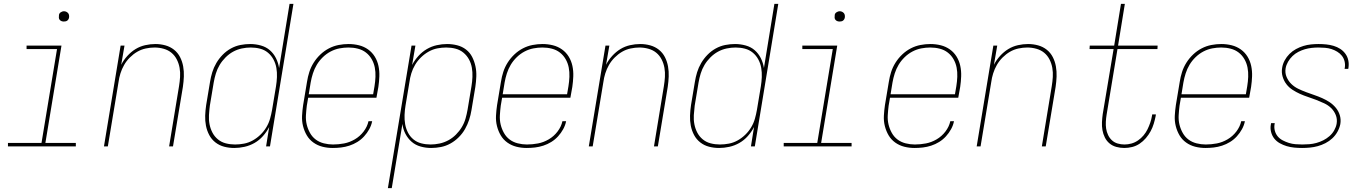

<svg xmlns="http://www.w3.org/2000/svg" viewBox="-20 -755 7040 990"><path d="M371 0H21V-18H194L274 -502H117V-520H297L214 -18H371ZM309 -644Q303 -644 297.5 -646Q292 -648 288 -652.5Q284 -657 283.5 -663.5Q283 -670 284 -676Q284 -681 286.5 -685Q289 -689 293 -691.5Q297 -694 301 -695.5Q305 -697 310 -697Q316 -697 321.5 -694.5Q327 -692 331 -687.5Q335 -683 336 -676.5Q337 -670 336 -664Q335 -659 332.5 -655Q330 -651 326.5 -648.5Q323 -646 318.5 -645Q314 -644 309 -644Z M516 0 602 -520H622L605 -421Q617 -445 636.5 -466.5Q656 -488 679 -502Q702 -516 728.5 -522Q755 -528 781 -528Q808 -528 833 -521Q858 -514 877.5 -498.5Q897 -483 908.5 -460.5Q920 -438 924.5 -412.5Q929 -387 928 -360.5Q927 -334 923 -307L872 0H852L903 -310Q907 -334 908.5 -358Q910 -382 906 -405Q902 -428 891.5 -448.5Q881 -469 864 -483Q847 -497 824 -503.5Q801 -510 777 -510Q755 -510 731.5 -505Q708 -500 687.5 -488Q667 -476 649.5 -458.5Q632 -441 620 -420Q608 -399 601 -376.5Q594 -354 591 -331L536 0Z M1188 8Q1161 8 1136 1.5Q1111 -5 1091 -20.5Q1071 -36 1059 -58.5Q1047 -81 1042 -106.5Q1037 -132 1038 -159Q1039 -186 1043 -213L1063 -333Q1067 -358 1074.5 -382.5Q1082 -407 1095.5 -430Q1109 -453 1128 -472.5Q1147 -492 1170.5 -505Q1194 -518 1219.5 -523Q1245 -528 1270 -528Q1298 -528 1325 -520.5Q1352 -513 1371.5 -496Q1391 -479 1403 -455Q1415 -431 1419 -404L1473 -735H1493L1372 0H1352L1368 -100Q1355 -75 1336 -53.5Q1317 -32 1292.5 -18Q1268 -4 1241 2Q1214 8 1188 8ZM1192 -10Q1215 -10 1238.5 -14.5Q1262 -19 1283.5 -31Q1305 -43 1323 -60.5Q1341 -78 1353.5 -99Q1366 -120 1372.5 -143Q1379 -166 1383 -189L1403 -309Q1407 -333 1408 -357.5Q1409 -382 1405 -405Q1401 -428 1390 -448.5Q1379 -469 1361.5 -483.5Q1344 -498 1321 -504Q1298 -510 1273 -510Q1250 -510 1226.5 -505Q1203 -500 1182 -488.5Q1161 -477 1143 -459Q1125 -441 1112.5 -420Q1100 -399 1093 -376Q1086 -353 1082 -330L1062 -210Q1059 -186 1057.5 -161.5Q1056 -137 1060.5 -114Q1065 -91 1075.5 -71Q1086 -51 1103.5 -36.5Q1121 -22 1144 -16Q1167 -10 1192 -10Z M1696 8Q1668 8 1642.5 1.5Q1617 -5 1596 -20Q1575 -35 1562 -57Q1549 -79 1542.5 -105Q1536 -131 1537.5 -158.5Q1539 -186 1543 -213L1563 -333Q1567 -359 1575 -384Q1583 -409 1597.5 -432Q1612 -455 1632 -474Q1652 -493 1676 -505.5Q1700 -518 1726 -523Q1752 -528 1777 -528Q1805 -528 1831 -521.5Q1857 -515 1878 -500Q1899 -485 1912.5 -463Q1926 -441 1931.5 -415Q1937 -389 1936 -361.5Q1935 -334 1931 -307L1921 -251H1569L1562 -210Q1559 -186 1557.5 -161Q1556 -136 1561.5 -113Q1567 -90 1578.5 -69.5Q1590 -49 1608 -35.5Q1626 -22 1649.5 -16Q1673 -10 1697 -10Q1726 -10 1754.5 -15.5Q1783 -21 1809.5 -36.5Q1836 -52 1855 -77Q1874 -102 1880 -130H1899Q1895 -109 1884 -89Q1873 -69 1857.5 -52Q1842 -35 1822.5 -23Q1803 -11 1781.5 -4Q1760 3 1738.5 5.5Q1717 8 1696 8ZM1572 -269H1904L1911 -310Q1915 -334 1916 -359Q1917 -384 1912.5 -407Q1908 -430 1896.5 -450Q1885 -470 1867 -484Q1849 -498 1825.5 -504Q1802 -510 1777 -510Q1754 -510 1730.5 -505.5Q1707 -501 1685 -489.5Q1663 -478 1644.5 -460Q1626 -442 1613.5 -421Q1601 -400 1593.5 -376.5Q1586 -353 1582 -330Z M1980 215 2102 -520H2122L2105 -420Q2118 -445 2137.5 -466.5Q2157 -488 2181 -502Q2205 -516 2232 -522Q2259 -528 2285 -528Q2312 -528 2337.5 -521.5Q2363 -515 2383 -499.5Q2403 -484 2414.5 -461.5Q2426 -439 2431.5 -413.5Q2437 -388 2436 -361Q2435 -334 2431 -307L2411 -187Q2407 -162 2399 -137.5Q2391 -113 2378 -90Q2365 -67 2345.5 -47.5Q2326 -28 2302.5 -15Q2279 -2 2253.5 3Q2228 8 2203 8Q2175 8 2148.5 0.5Q2122 -7 2102.5 -24Q2083 -41 2070.5 -65Q2058 -89 2055 -116L2000 215ZM2200 -10Q2223 -10 2246.5 -15Q2270 -20 2291.5 -31.5Q2313 -43 2331 -61Q2349 -79 2361.5 -100Q2374 -121 2380.5 -144Q2387 -167 2391 -190L2411 -310Q2415 -334 2416 -358.5Q2417 -383 2413 -406Q2409 -429 2398 -449Q2387 -469 2369.5 -483.5Q2352 -498 2329 -504Q2306 -510 2281 -510Q2258 -510 2235 -505.5Q2212 -501 2190.5 -489Q2169 -477 2151 -459.5Q2133 -442 2120.5 -421Q2108 -400 2101 -377Q2094 -354 2091 -331L2071 -211Q2067 -187 2066 -162.5Q2065 -138 2069 -115Q2073 -92 2083.5 -71.5Q2094 -51 2111.5 -36.5Q2129 -22 2152 -16Q2175 -10 2200 -10Z M2696 8Q2668 8 2642.5 1.5Q2617 -5 2596 -20Q2575 -35 2562 -57Q2549 -79 2542.5 -105Q2536 -131 2537.5 -158.5Q2539 -186 2543 -213L2563 -333Q2567 -359 2575 -384Q2583 -409 2597.5 -432Q2612 -455 2632 -474Q2652 -493 2676 -505.5Q2700 -518 2726 -523Q2752 -528 2777 -528Q2805 -528 2831 -521.5Q2857 -515 2878 -500Q2899 -485 2912.5 -463Q2926 -441 2931.5 -415Q2937 -389 2936 -361.5Q2935 -334 2931 -307L2921 -251H2569L2562 -210Q2559 -186 2557.5 -161Q2556 -136 2561.5 -113Q2567 -90 2578.5 -69.5Q2590 -49 2608 -35.5Q2626 -22 2649.5 -16Q2673 -10 2697 -10Q2726 -10 2754.5 -15.5Q2783 -21 2809.5 -36.5Q2836 -52 2855 -77Q2874 -102 2880 -130H2899Q2895 -109 2884 -89Q2873 -69 2857.5 -52Q2842 -35 2822.5 -23Q2803 -11 2781.5 -4Q2760 3 2738.5 5.5Q2717 8 2696 8ZM2572 -269H2904L2911 -310Q2915 -334 2916 -359Q2917 -384 2912.5 -407Q2908 -430 2896.5 -450Q2885 -470 2867 -484Q2849 -498 2825.5 -504Q2802 -510 2777 -510Q2754 -510 2730.5 -505.5Q2707 -501 2685 -489.5Q2663 -478 2644.5 -460Q2626 -442 2613.5 -421Q2601 -400 2593.5 -376.5Q2586 -353 2582 -330Z M3016 0 3102 -520H3122L3105 -421Q3117 -445 3136.5 -466.5Q3156 -488 3179 -502Q3202 -516 3228.5 -522Q3255 -528 3281 -528Q3308 -528 3333 -521Q3358 -514 3377.5 -498.5Q3397 -483 3408.5 -460.5Q3420 -438 3424.5 -412.5Q3429 -387 3428 -360.5Q3427 -334 3423 -307L3372 0H3352L3403 -310Q3407 -334 3408.5 -358Q3410 -382 3406 -405Q3402 -428 3391.5 -448.5Q3381 -469 3364 -483Q3347 -497 3324 -503.5Q3301 -510 3277 -510Q3255 -510 3231.5 -505Q3208 -500 3187.5 -488Q3167 -476 3149.5 -458.5Q3132 -441 3120 -420Q3108 -399 3101 -376.5Q3094 -354 3091 -331L3036 0Z M3688 8Q3661 8 3636 1.5Q3611 -5 3591 -20.5Q3571 -36 3559 -58.5Q3547 -81 3542 -106.5Q3537 -132 3538 -159Q3539 -186 3543 -213L3563 -333Q3567 -358 3574.5 -382.5Q3582 -407 3595.5 -430Q3609 -453 3628 -472.5Q3647 -492 3670.5 -505Q3694 -518 3719.5 -523Q3745 -528 3770 -528Q3798 -528 3825 -520.5Q3852 -513 3871.5 -496Q3891 -479 3903 -455Q3915 -431 3919 -404L3973 -735H3993L3872 0H3852L3868 -100Q3855 -75 3836 -53.5Q3817 -32 3792.5 -18Q3768 -4 3741 2Q3714 8 3688 8ZM3692 -10Q3715 -10 3738.5 -14.5Q3762 -19 3783.5 -31Q3805 -43 3823 -60.5Q3841 -78 3853.5 -99Q3866 -120 3872.5 -143Q3879 -166 3883 -189L3903 -309Q3907 -333 3908 -357.5Q3909 -382 3905 -405Q3901 -428 3890 -448.5Q3879 -469 3861.5 -483.5Q3844 -498 3821 -504Q3798 -510 3773 -510Q3750 -510 3726.5 -505Q3703 -500 3682 -488.5Q3661 -477 3643 -459Q3625 -441 3612.5 -420Q3600 -399 3593 -376Q3586 -353 3582 -330L3562 -210Q3559 -186 3557.5 -161.5Q3556 -137 3560.5 -114Q3565 -91 3575.5 -71Q3586 -51 3603.5 -36.5Q3621 -22 3644 -16Q3667 -10 3692 -10Z M4371 0H4021V-18H4194L4274 -502H4117V-520H4297L4214 -18H4371ZM4309 -644Q4303 -644 4297.5 -646Q4292 -648 4288 -652.5Q4284 -657 4283.5 -663.5Q4283 -670 4284 -676Q4284 -681 4286.5 -685Q4289 -689 4293 -691.5Q4297 -694 4301 -695.5Q4305 -697 4310 -697Q4316 -697 4321.5 -694.5Q4327 -692 4331 -687.5Q4335 -683 4336 -676.5Q4337 -670 4336 -664Q4335 -659 4332.5 -655Q4330 -651 4326.5 -648.5Q4323 -646 4318.5 -645Q4314 -644 4309 -644Z M4696 8Q4668 8 4642.5 1.5Q4617 -5 4596 -20Q4575 -35 4562 -57Q4549 -79 4542.5 -105Q4536 -131 4537.5 -158.5Q4539 -186 4543 -213L4563 -333Q4567 -359 4575 -384Q4583 -409 4597.5 -432Q4612 -455 4632 -474Q4652 -493 4676 -505.5Q4700 -518 4726 -523Q4752 -528 4777 -528Q4805 -528 4831 -521.5Q4857 -515 4878 -500Q4899 -485 4912.5 -463Q4926 -441 4931.5 -415Q4937 -389 4936 -361.5Q4935 -334 4931 -307L4921 -251H4569L4562 -210Q4559 -186 4557.5 -161Q4556 -136 4561.5 -113Q4567 -90 4578.5 -69.5Q4590 -49 4608 -35.5Q4626 -22 4649.5 -16Q4673 -10 4697 -10Q4726 -10 4754.5 -15.5Q4783 -21 4809.5 -36.5Q4836 -52 4855 -77Q4874 -102 4880 -130H4899Q4895 -109 4884 -89Q4873 -69 4857.5 -52Q4842 -35 4822.5 -23Q4803 -11 4781.5 -4Q4760 3 4738.5 5.5Q4717 8 4696 8ZM4572 -269H4904L4911 -310Q4915 -334 4916 -359Q4917 -384 4912.5 -407Q4908 -430 4896.5 -450Q4885 -470 4867 -484Q4849 -498 4825.5 -504Q4802 -510 4777 -510Q4754 -510 4730.5 -505.5Q4707 -501 4685 -489.5Q4663 -478 4644.5 -460Q4626 -442 4613.5 -421Q4601 -400 4593.5 -376.5Q4586 -353 4582 -330Z M5016 0 5102 -520H5122L5105 -421Q5117 -445 5136.5 -466.5Q5156 -488 5179 -502Q5202 -516 5228.5 -522Q5255 -528 5281 -528Q5308 -528 5333 -521Q5358 -514 5377.5 -498.5Q5397 -483 5408.5 -460.5Q5420 -438 5424.5 -412.5Q5429 -387 5428 -360.5Q5427 -334 5423 -307L5372 0H5352L5403 -310Q5407 -334 5408.5 -358Q5410 -382 5406 -405Q5402 -428 5391.5 -448.5Q5381 -469 5364 -483Q5347 -497 5324 -503.5Q5301 -510 5277 -510Q5255 -510 5231.5 -505Q5208 -500 5187.5 -488Q5167 -476 5149.5 -458.5Q5132 -441 5120 -420Q5108 -399 5101 -376.5Q5094 -354 5091 -331L5036 0Z M5777 8Q5756 8 5736 2.5Q5716 -3 5701 -15.5Q5686 -28 5677 -46Q5668 -64 5664.5 -84Q5661 -104 5662 -125Q5663 -146 5666 -167L5722 -502H5598L5599 -520H5725L5760 -735H5780L5745 -520H5949L5948 -502H5742L5686 -164Q5683 -146 5682 -127.5Q5681 -109 5683.5 -92Q5686 -75 5693.5 -59Q5701 -43 5713.5 -31.5Q5726 -20 5743 -15Q5760 -10 5778 -10Q5796 -10 5814 -15Q5832 -20 5848 -31Q5864 -42 5876.5 -57Q5889 -72 5897 -88.5Q5905 -105 5911 -122.5Q5917 -140 5920 -158L5921 -165H5940L5939 -157Q5935 -137 5929 -117Q5923 -97 5913 -78.5Q5903 -60 5888.5 -43Q5874 -26 5856 -14Q5838 -2 5817.5 3Q5797 8 5777 8Z M6196 8Q6168 8 6142.5 1.5Q6117 -5 6096 -20Q6075 -35 6062 -57Q6049 -79 6042.5 -105Q6036 -131 6037.5 -158.5Q6039 -186 6043 -213L6063 -333Q6067 -359 6075 -384Q6083 -409 6097.5 -432Q6112 -455 6132 -474Q6152 -493 6176 -505.5Q6200 -518 6226 -523Q6252 -528 6277 -528Q6305 -528 6331 -521.5Q6357 -515 6378 -500Q6399 -485 6412.5 -463Q6426 -441 6431.5 -415Q6437 -389 6436 -361.5Q6435 -334 6431 -307L6421 -251H6069L6062 -210Q6059 -186 6057.5 -161Q6056 -136 6061.5 -113Q6067 -90 6078.5 -69.5Q6090 -49 6108 -35.5Q6126 -22 6149.5 -16Q6173 -10 6197 -10Q6226 -10 6254.5 -15.5Q6283 -21 6309.5 -36.5Q6336 -52 6355 -77Q6374 -102 6380 -130H6399Q6395 -109 6384 -89Q6373 -69 6357.5 -52Q6342 -35 6322.5 -23Q6303 -11 6281.5 -4Q6260 3 6238.5 5.5Q6217 8 6196 8ZM6072 -269H6404L6411 -310Q6415 -334 6416 -359Q6417 -384 6412.5 -407Q6408 -430 6396.5 -450Q6385 -470 6367 -484Q6349 -498 6325.5 -504Q6302 -510 6277 -510Q6254 -510 6230.5 -505.5Q6207 -501 6185 -489.5Q6163 -478 6144.5 -460Q6126 -442 6113.5 -421Q6101 -400 6093.5 -376.5Q6086 -353 6082 -330Z M6694 8Q6673 8 6653 6Q6633 4 6614.5 -1.5Q6596 -7 6579 -16.5Q6562 -26 6550.5 -40.5Q6539 -55 6534 -74.5Q6529 -94 6533 -114L6534 -120H6553L6552 -115Q6549 -97 6553.5 -80.5Q6558 -64 6568.5 -51.5Q6579 -39 6594.5 -31Q6610 -23 6626 -18Q6642 -13 6659.5 -11.5Q6677 -10 6695 -10Q6713 -10 6731.5 -11.5Q6750 -13 6768 -18Q6786 -23 6803 -31.5Q6820 -40 6835 -53Q6850 -66 6859.5 -83Q6869 -100 6872 -117Q6876 -141 6867.5 -162Q6859 -183 6843.5 -198Q6828 -213 6807.5 -222.5Q6787 -232 6766.5 -240Q6746 -248 6724.5 -255Q6703 -262 6683 -271Q6663 -280 6644.5 -292Q6626 -304 6613 -321Q6600 -338 6593.5 -360Q6587 -382 6591 -405Q6594 -425 6604 -443.5Q6614 -462 6629 -477Q6644 -492 6662.5 -502Q6681 -512 6700.5 -518Q6720 -524 6740 -526Q6760 -528 6779 -528Q6799 -528 6818.5 -526Q6838 -524 6856.5 -518.5Q6875 -513 6890.5 -503Q6906 -493 6917 -478Q6928 -463 6932 -444.5Q6936 -426 6933 -406L6932 -400H6913L6914 -405Q6917 -422 6913 -438.5Q6909 -455 6899 -467.5Q6889 -480 6875 -488.5Q6861 -497 6845.5 -502Q6830 -507 6812.5 -508.5Q6795 -510 6778 -510Q6761 -510 6743 -508Q6725 -506 6708 -501Q6691 -496 6674.5 -487.5Q6658 -479 6644.5 -466Q6631 -453 6621.5 -436.5Q6612 -420 6609 -403Q6605 -379 6614 -358Q6623 -337 6638.5 -322Q6654 -307 6673.5 -297.5Q6693 -288 6714.5 -280Q6736 -272 6756.5 -265Q6777 -258 6797.5 -249Q6818 -240 6836 -228Q6854 -216 6868 -199Q6882 -182 6888.5 -160.5Q6895 -139 6891 -115Q6887 -95 6876.5 -76Q6866 -57 6850 -42Q6834 -27 6814.5 -17Q6795 -7 6775 -1.5Q6755 4 6734.5 6Q6714 8 6694 8Z"/></svg>

Font: Iosevka Term Curly Th Obl
Style: Regular
Weight: 100
Italic angle: -9°
Designer: Belleve Invis
Foundry: Belleve Invis
Version: Version 32.3.0